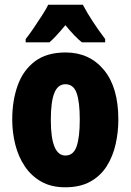

<svg xmlns="http://www.w3.org/2000/svg" viewBox="-20 -786 556 816"><path d="M483 -278Q483 -225 471.5 -173.5Q460 -122 434 -80.5Q408 -39 364.5 -14.5Q321 10 257 10Q198 10 155.5 -14Q113 -38 85.5 -79Q58 -120 45 -171.5Q32 -223 32 -278Q32 -358 55 -422.5Q78 -487 128 -525Q178 -563 259 -563Q360 -563 421.5 -489Q483 -415 483 -278ZM196 -276Q196 -125 258 -125Q292 -125 305.5 -163.5Q319 -202 319 -278Q319 -354 305.5 -391Q292 -428 258 -428Q226 -428 211 -391Q196 -354 196 -276ZM332 -766Q366 -701 427 -620V-606H328Q298 -630 258 -679Q214 -626 190 -606H89V-620Q103 -637 122 -665Q141 -693 159 -721Q177 -749 185 -766Z"/></svg>

Font: Noto Sans Gujarati UI ExtraCondensed Black
Style: Regular
Weight: 900
Width: 2
Designer: Jelle Bosma - Monotype Design Team, Universal Thirst
Foundry: Monotype Imaging Inc.
Version: Version 2.106; ttfautohint (v1.8.4.7-5d5b)